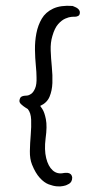

<svg xmlns="http://www.w3.org/2000/svg" viewBox="-20 -661 349 678"><path d="M211 -6Q211 -6 202.5 -4Q194 -2 181 -3Q168 -4 152 -10Q136 -16 120.5 -33Q105 -50 93 -80Q85 -100 85.5 -127.5Q86 -155 88.5 -184.5Q91 -214 90 -238.5Q89 -263 78 -276Q78 -276 70 -281Q62 -286 54.5 -293Q47 -300 49 -308Q51 -317 55.5 -319.5Q60 -322 64 -322.5Q68 -323 68 -323Q68 -323 75 -323.5Q82 -324 90 -329.5Q98 -335 104 -349Q110 -363 109 -388Q109 -405 106.5 -430Q104 -455 103.5 -485Q103 -515 108.5 -543.5Q114 -572 127.5 -595Q141 -618 167.5 -630.5Q194 -643 236 -640Q236 -640 240 -638.5Q244 -637 249 -634.5Q254 -632 258 -627.5Q262 -623 262 -617Q262 -608 256.5 -605Q251 -602 246 -602Q241 -602 241 -602Q241 -602 232.5 -601.5Q224 -601 211 -595.5Q198 -590 185.5 -576Q173 -562 165 -534Q158 -511 159 -483Q160 -455 163 -425Q166 -395 165 -368Q164 -341 155 -319.5Q146 -298 122 -287Q122 -287 129.5 -276Q137 -265 142 -240Q147 -215 141 -172Q136 -132 143 -103Q150 -74 166 -59.5Q182 -45 205 -50Q205 -50 209 -50.5Q213 -51 219 -50.5Q225 -50 229.5 -46Q234 -42 235 -34Q235 -26 232 -20.5Q229 -15 224 -12Q219 -9 215 -7.5Q211 -6 211 -6Z"/></svg>

Font: Sour Gummy Black ExtraLight
Style: Regular
Weight: 250
Version: Version 1.000